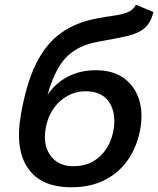

<svg xmlns="http://www.w3.org/2000/svg" viewBox="-20 -782 669 812"><path d="M282 10Q153 10 98 -71Q43 -152 68 -295Q91 -430 133.5 -514.5Q176 -599 239.5 -643.5Q303 -688 390 -704Q426 -711 459.5 -715.5Q493 -720 518 -729.5Q543 -739 555 -762L629 -731Q618 -687 593 -664.5Q568 -642 523 -631Q478 -620 408 -608Q341 -597 298.5 -570.5Q256 -544 228.5 -498Q201 -452 181 -381Q214 -430 266.5 -457.5Q319 -485 385 -485Q454 -485 499.5 -454.5Q545 -424 565 -370Q585 -316 575 -246Q563 -170 525.5 -112.5Q488 -55 426.5 -22.5Q365 10 282 10ZM291 -79Q359 -79 404.5 -122.5Q450 -166 461 -238Q471 -307 440.5 -351.5Q410 -396 342 -396Q280 -396 232.5 -352.5Q185 -309 173 -238Q165 -194 176.5 -158Q188 -122 217 -100.5Q246 -79 291 -79Z"/></svg>

Font: Raleway SemiBold
Style: Italic
Weight: 600
Italic angle: -12°
Designer: Matt McInerney, Pablo Impallari, Rodrigo Fuenzalida
Foundry: Matt McInerney, Pablo Impallari, Rodrigo Fuenzalida
Version: Version 4.026